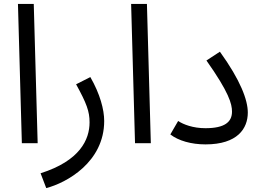

<svg xmlns="http://www.w3.org/2000/svg" viewBox="-20 -734 1335 984"><path d="M92 0H173L153 -714H72Z M217 230C321 203 514 97 514 -114C514 -172 493 -252 443 -339L370 -302C424 -204 439 -163 439 -107C439 -19 390 90 188 154Z M672 0H753L733 -714H652Z M853 -45C894 -13 960 6 1033 6C1198 6 1250 -76 1250 -157C1250 -221 1213 -322 1107 -469L1038 -424C1154 -260 1169 -201 1169 -162C1169 -109 1132 -77 1033 -77C969 -77 920 -96 893 -114Z"/></svg>

Font: Noto Sans Arabic UI
Style: Regular
Weight: 400
Designer: Monotype Design Team, Nadine Chahine and Nizar Qandah
Foundry: Monotype Imaging Inc.
Version: Version 2.010